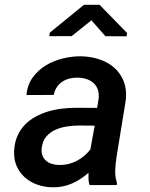

<svg xmlns="http://www.w3.org/2000/svg" viewBox="-20 -774 627 803"><path d="M511.2 -636.2 509.8 -622.1 420.9 -622.6 362.3 -689 279.8 -623 186.5 -622.6 188 -637.2 331.1 -753.9H396.5ZM354.5 0Q350.6 -12.7 350.1 -25.4Q349.6 -38.1 350.1 -51.3Q317.9 -22.5 280 -6.1Q242.2 10.3 198.2 9.3Q165 8.8 135.3 -2Q105.5 -12.7 83.5 -32.5Q61.5 -52.2 49.3 -80.3Q37.1 -108.4 39.1 -144Q41 -178.7 53 -205.6Q64.9 -232.4 84 -252.2Q103 -272 128.2 -285.6Q153.3 -299.3 181.6 -307.9Q210 -316.4 240 -319.8Q270 -323.2 299.8 -323.2L386.2 -322.8L392.1 -358.4Q395 -379.9 389.9 -396.7Q384.8 -413.6 373 -425Q361.3 -436.5 344.2 -442.6Q327.1 -448.7 306.2 -449.2Q287.6 -449.7 271 -445.6Q254.4 -441.4 240.7 -432.4Q227.1 -423.3 217.8 -409.7Q208.5 -396 204.6 -377L90.8 -376.5Q94.2 -418.5 116.2 -449.2Q138.2 -480 170.9 -500Q203.6 -520 242.7 -529.5Q281.7 -539.1 319.3 -538.6Q360.4 -537.6 396.2 -525.6Q432.1 -513.7 458 -490.7Q483.9 -467.8 497.3 -434.1Q510.7 -400.4 506.3 -356.4L467.8 -120.6Q463.4 -92.8 461.9 -64.5Q460.4 -36.1 469.2 -8.8L468.3 0ZM226.6 -84Q265.6 -83 299.8 -100.6Q334 -118.2 357.9 -148.9L376 -248.5L310.1 -249Q286.1 -249 260.3 -245.1Q234.4 -241.2 211.9 -231.2Q189.5 -221.2 173.8 -203.1Q158.2 -185.1 154.8 -156.7Q152.3 -138.7 157 -125.2Q161.6 -111.8 171.4 -102.8Q181.2 -93.8 195.3 -89.1Q209.5 -84.5 226.6 -84Z"/></svg>

Font: TypoPRO Roboto Mono
Style: Italic
Weight: 500
Designer: Google
Version: Version 2.000986; 2015; ttfautohint (v1.3)